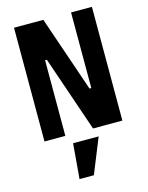

<svg xmlns="http://www.w3.org/2000/svg" viewBox="-139 -784 879 1138"><g transform="rotate(-15 300.0 -214.5)"><path d="M200 -464H189V0H61V-698H241L400 -234H411V-698H539V0H359ZM222 54H379L292 269H204Z"/></g></svg>

Font: iA Writer Mono V
Style: Regular
Weight: 400
Designer: Mike Abbink, Paul van der Laan, Pieter van Rosmalen
Foundry: Bold Monday
Version: Version 2.000